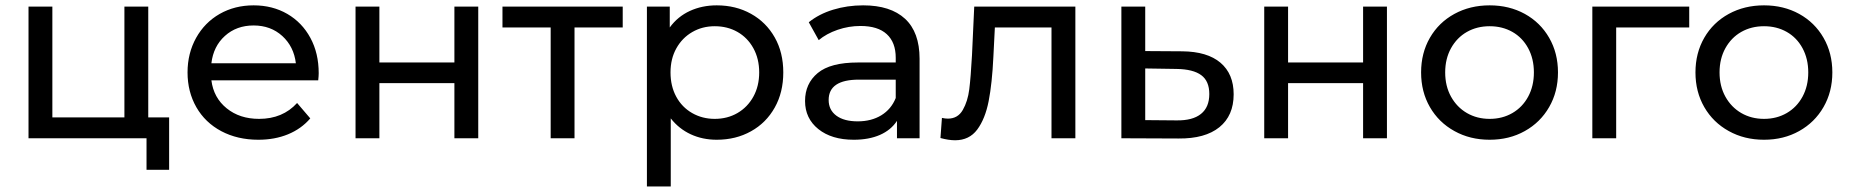

<svg xmlns="http://www.w3.org/2000/svg" viewBox="-20 -512 6847 711"><path d="M606.3 -77.3H529V-487.6H440.7V-77.3H173.9V-487.6H85.6V0H522.6V116.8H606.3Z M1158.4 -214.4C1159.6 -225.4 1160.2 -234.3 1160.2 -241C1160.2 -290.1 1150 -333.7 1129.4 -371.7C1108.9 -409.7 1080.4 -439.3 1043.9 -460.5C1007.4 -481.6 965.8 -492.2 919.2 -492.2C872.6 -492.2 830.7 -481.6 793.6 -460.5C756.5 -439.3 727.4 -409.7 706.2 -371.7C685.1 -333.7 674.5 -291 674.5 -243.8C674.5 -196 685.4 -153 707.1 -115C728.9 -77 759.7 -47.4 799.6 -26.2C839.5 -5.1 885.2 5.5 936.7 5.5C977.2 5.5 1013.8 -1.2 1046.6 -14.7C1079.4 -28.2 1106.9 -47.8 1129 -73.6L1080.2 -130.6C1044.6 -91.4 997.7 -71.8 939.4 -71.8C891.6 -71.8 851.6 -84.8 819.4 -110.9C787.2 -136.9 768.3 -171.4 762.8 -214.4ZM812.9 -379C841.5 -404.8 876.9 -417.7 919.2 -417.7C961.5 -417.7 996.9 -404.6 1025.5 -378.6C1054 -352.5 1070.7 -318.9 1075.6 -277.8H762.8C767.7 -319.5 784.4 -353.3 812.9 -379Z M1296.6 -487.6V0H1384.9V-204.2H1662.7V0H1751V-487.6H1662.7V-280.6H1384.9V-487.6Z M2286 -410.3V-487.6H1840.7V-410.3H2019.2V0H2107.5V-410.3Z M2761 -460.9C2723.6 -481.8 2681.3 -492.2 2634.1 -492.2C2597.9 -492.2 2564.8 -485.3 2534.7 -471.5C2504.7 -457.7 2479.8 -437.3 2460.2 -410.3V-487.6H2375.6V178.5H2463.9V-73.6C2484.1 -47.8 2508.8 -28.2 2537.9 -14.7C2567.1 -1.2 2599.1 5.5 2634.1 5.5C2681.3 5.5 2723.6 -4.9 2761 -25.8C2798.5 -46.6 2827.7 -75.9 2848.9 -113.6C2870.1 -151.3 2880.6 -194.7 2880.6 -243.8C2880.6 -292.9 2870.1 -336.1 2848.9 -373.5C2827.7 -410.9 2798.5 -440.1 2761 -460.9ZM2710.9 -93.4C2686.1 -79 2658 -71.8 2626.7 -71.8C2596.1 -71.8 2568.1 -79 2543 -93.4C2517.9 -107.8 2498.2 -128 2484.1 -154.1C2470 -180.2 2463 -210.1 2463 -243.8C2463 -277.5 2470.2 -307.3 2484.6 -333C2499 -358.8 2518.6 -378.9 2543.5 -393.3C2568.3 -407.7 2596.1 -414.9 2626.7 -414.9C2658 -414.9 2686.1 -407.9 2710.9 -393.8C2735.7 -379.7 2755.4 -359.6 2769.8 -333.5C2784.2 -307.4 2791.4 -277.5 2791.4 -243.8C2791.4 -210.1 2784.2 -180.2 2769.8 -154.1C2755.4 -128 2735.7 -107.8 2710.9 -93.4Z M3331.5 -442.5C3295.6 -475.6 3243.9 -492.2 3176.4 -492.2C3137.2 -492.2 3100.1 -486.8 3065.1 -476.1C3030.2 -465.4 3000.1 -449.9 2975 -429.6L3011.8 -363.4C3030.8 -379.3 3054.1 -392.1 3081.7 -401.6C3109.3 -411.1 3137.5 -415.8 3166.3 -415.8C3209.3 -415.8 3241.8 -405.7 3263.8 -385.5C3285.9 -365.2 3297 -336.1 3297 -298.1V-280.6H3157.1C3089 -280.6 3039.4 -267.6 3008.1 -241.5C2976.8 -215.4 2961.2 -180.9 2961.2 -138C2961.2 -95.1 2977.6 -60.4 3010.4 -34C3043.2 -7.7 3086.9 5.5 3141.5 5.5C3178.9 5.5 3211.2 -0.5 3238.5 -12.4C3265.8 -24.4 3286.8 -41.7 3301.6 -64.4V0H3385.3V-294.4C3385.3 -360 3367.3 -409.4 3331.5 -442.5ZM3243.6 -85.1C3219.1 -70.1 3189.9 -62.6 3156.2 -62.6C3122.5 -62.6 3096.1 -69.6 3077.1 -83.7C3058.1 -97.8 3048.6 -117.1 3048.6 -141.7C3048.6 -192 3086 -217.1 3160.8 -217.1H3297V-149C3285.9 -121.4 3268.1 -100.1 3243.6 -85.1Z M3962.2 -487.6H3587.7L3579.4 -307.3C3576.4 -252.7 3573 -210.7 3569.3 -181.2C3565.6 -151.8 3557.7 -126.3 3545.4 -104.9C3533.1 -83.4 3514.7 -72.7 3490.2 -72.7C3483.5 -72.7 3476.1 -73.6 3468.1 -75.4L3462.6 -0.9C3482.8 4.6 3500.9 7.4 3516.9 7.4C3551.8 7.4 3579.1 -5.8 3598.8 -32.2C3618.4 -58.6 3632.5 -93.7 3641.1 -137.5C3649.7 -181.4 3655.5 -236.1 3658.6 -301.8L3664.1 -410.3H3873.8V0H3962.2Z M4499.6 -279.7C4467.1 -307.3 4419.9 -321.4 4358 -322L4220.9 -322.9V-487.6H4132.6V0L4344.2 0.9C4409.8 1.5 4460.2 -12.4 4495.5 -40.9C4530.8 -69.5 4548.4 -110.1 4548.4 -162.8C4548.4 -213.1 4532.1 -252.1 4499.6 -279.7ZM4427.4 -90.2C4406.9 -73.6 4376.7 -65.6 4336.8 -66.2L4220.9 -67.2V-258.5L4336.8 -256.7C4377.9 -256.1 4408.4 -248.4 4428.3 -233.7C4448.3 -219 4458.2 -195.7 4458.2 -163.8C4458.2 -131.3 4448 -106.7 4427.4 -90.2Z M4661.6 -487.6V0H4749.9V-204.2H5027.7V0H5116V-487.6H5027.7V-280.6H4749.9V-487.6Z M5365.8 -26.7C5404.4 -5.2 5447.9 5.5 5496.4 5.5C5544.9 5.5 5588.2 -5.2 5626.6 -26.7C5664.9 -48.1 5695 -77.7 5716.7 -115.5C5738.5 -153.2 5749.4 -196 5749.4 -243.8C5749.4 -291.6 5738.5 -334.4 5716.7 -372.1C5695 -409.9 5664.9 -439.3 5626.6 -460.5C5588.2 -481.6 5544.9 -492.2 5496.4 -492.2C5447.9 -492.2 5404.4 -481.6 5365.8 -460.5C5327.1 -439.3 5296.9 -409.9 5275.1 -372.1C5253.4 -334.4 5242.5 -291.6 5242.5 -243.8C5242.5 -196 5253.4 -153.2 5275.1 -115.5C5296.9 -77.7 5327.1 -48.1 5365.8 -26.7ZM5580.6 -93.4C5555.7 -79 5527.7 -71.8 5496.4 -71.8C5465.1 -71.8 5437.1 -79 5412.2 -93.4C5387.4 -107.8 5367.8 -128 5353.3 -154.1C5338.9 -180.2 5331.7 -210.1 5331.7 -243.8C5331.7 -277.5 5338.9 -307.4 5353.3 -333.5C5367.8 -359.6 5387.4 -379.7 5412.2 -393.8C5437.1 -407.9 5465.1 -414.9 5496.4 -414.9C5527.7 -414.9 5555.7 -407.9 5580.6 -393.8C5605.4 -379.7 5624.9 -359.6 5639 -333.5C5653.1 -307.4 5660.2 -277.5 5660.2 -243.8C5660.2 -210.1 5653.1 -180.2 5639 -154.1C5624.9 -128 5605.4 -107.8 5580.6 -93.4Z M6235.4 -410.3V-487.6H5876.6V0H5964.9V-410.3Z M6381.8 -26.7C6420.4 -5.2 6463.9 5.5 6512.4 5.5C6560.9 5.5 6604.2 -5.2 6642.6 -26.7C6680.9 -48.1 6711 -77.7 6732.7 -115.5C6754.5 -153.2 6765.4 -196 6765.4 -243.8C6765.4 -291.6 6754.5 -334.4 6732.7 -372.1C6711 -409.9 6680.9 -439.3 6642.6 -460.5C6604.2 -481.6 6560.9 -492.2 6512.4 -492.2C6463.9 -492.2 6420.4 -481.6 6381.8 -460.5C6343.1 -439.3 6312.9 -409.9 6291.1 -372.1C6269.4 -334.4 6258.5 -291.6 6258.5 -243.8C6258.5 -196 6269.4 -153.2 6291.1 -115.5C6312.9 -77.7 6343.1 -48.1 6381.8 -26.7ZM6596.6 -93.4C6571.7 -79 6543.7 -71.8 6512.4 -71.8C6481.1 -71.8 6453.1 -79 6428.2 -93.4C6403.4 -107.8 6383.8 -128 6369.3 -154.1C6354.9 -180.2 6347.7 -210.1 6347.7 -243.8C6347.7 -277.5 6354.9 -307.4 6369.3 -333.5C6383.8 -359.6 6403.4 -379.7 6428.2 -393.8C6453.1 -407.9 6481.1 -414.9 6512.4 -414.9C6543.7 -414.9 6571.7 -407.9 6596.6 -393.8C6621.4 -379.7 6640.9 -359.6 6655 -333.5C6669.1 -307.4 6676.2 -277.5 6676.2 -243.8C6676.2 -210.1 6669.1 -180.2 6655 -154.1C6640.9 -128 6621.4 -107.8 6596.6 -93.4Z"/></svg>

Font: Montserrat Ace
Style: Regular
Weight: 500
Designer: Julieta Ulanovsky
Foundry: Julieta Ulanovsky
Version: Version 1